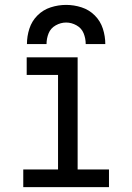

<svg xmlns="http://www.w3.org/2000/svg" viewBox="-20 -764 540 784"><path d="M75 0V-72H217V-458H89V-530H297V-72H425V0ZM90 -584Q90 -616 100 -647Q110 -678 133 -701Q156 -724 187 -734Q218 -744 250 -744Q282 -744 313 -734Q344 -724 367 -701Q390 -678 400 -647Q410 -616 410 -584H330Q330 -607 321.5 -628Q313 -649 292.5 -660.5Q272 -672 250 -672Q228 -672 207.5 -660.5Q187 -649 178.5 -628Q170 -607 170 -584Z"/></svg>

Font: Iosevka SS08
Style: Regular
Weight: 400
Monospace: yes
Designer: Belleve Invis
Foundry: Belleve Invis
Version: 2.1.0; ttfautohint (v1.8.2)